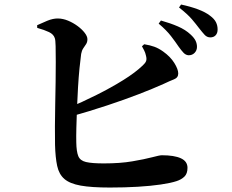

<svg xmlns="http://www.w3.org/2000/svg" viewBox="-20 -823 1040 861"><path d="M781 -613.9Q767.2 -634.6 746.9 -661Q726.6 -687.4 691.5 -717.1L701.7 -731Q743.5 -719.3 777.8 -704.5Q812.1 -689.6 834.6 -668.3Q850.7 -653.6 857.2 -640Q863.6 -626.4 863.3 -612.1Q863.1 -596.7 852.5 -585.8Q842 -575 825.7 -575.2Q813.3 -575.8 803.3 -586.1Q793.4 -596.4 781 -613.9ZM872.8 -696.6Q859.4 -714.4 840.6 -736.6Q821.9 -758.7 782.8 -789.5L792 -802.7Q834.3 -793.7 867.7 -781.2Q901.2 -768.7 921.8 -752.7Q941.1 -738.4 948.6 -723.1Q956.1 -707.9 955.8 -690.4Q955.8 -674.3 947 -664.8Q938.2 -655.3 922.7 -655.3Q908 -655.6 897.8 -666.6Q887.6 -677.6 872.8 -696.6ZM146.6 -710Q165 -718.8 191.5 -729.7Q217.9 -740.6 240 -740.1Q262.5 -739.8 285.4 -730.3Q308.2 -720.8 328 -706.2Q347.7 -691.6 359.8 -675.8Q372 -660 372 -647.2Q372 -634.1 366 -625.1Q360 -616.1 353.3 -606.2Q346.7 -596.4 343.9 -581.1Q340.5 -556.9 336.5 -516.8Q332.5 -476.7 329.8 -429.9Q327.1 -383 325.2 -336Q323.4 -288.9 322.4 -249.3Q321.4 -209.7 322.1 -184.6Q322.8 -143.6 331 -123.1Q339.2 -102.7 365.5 -96.5Q391.8 -90.2 445.8 -90.2Q519.1 -90.2 573.7 -99.6Q628.3 -108.9 662.1 -117.8Q696 -126.8 705.8 -126.8Q761.7 -126.8 791.3 -113.1Q820.8 -99.5 820.8 -70.4Q820.8 -44.4 807.1 -31.1Q793.4 -17.8 771.9 -10.8Q745.9 -2.2 701 4.4Q656 11 598 14.5Q539.9 18 472.5 18Q390.4 18 341.8 9.3Q293.2 0.6 268.8 -20.4Q244.5 -41.4 236.4 -79Q228.3 -116.6 226.8 -173.5Q226.1 -209.4 226.3 -256.2Q226.6 -302.9 227.6 -353.9Q228.6 -404.9 229.4 -454.4Q230.2 -504 230.1 -545.6Q230 -587.2 229.4 -615.8Q228.8 -644.3 225.6 -652.2Q220.2 -669.3 199.8 -679.1Q179.4 -688.9 146.9 -698ZM616.6 -615.4 626.7 -624.6Q652.8 -620.4 672.1 -613.4Q691.4 -606.4 711.3 -592.2Q744.1 -569 761.7 -540.6Q779.3 -512.2 779.3 -493.5Q779.3 -474.7 760.4 -467.3Q741.4 -459.9 712.7 -446.3Q665.1 -424.9 601.7 -400.5Q538.2 -376 461 -350.4Q383.7 -324.7 294.2 -299.5L281.9 -337.2Q348 -364.6 413.2 -397.4Q478.5 -430.1 532.8 -463.9Q587.1 -497.7 619.9 -529.3Q631.7 -540 635.2 -549.2Q638.6 -558.4 634.5 -573.8Q632 -586.1 626.1 -597.7Q620.2 -609.2 616.6 -615.4Z"/></svg>

Font: Early Summer Mincho VF
Style: Regular
Weight: 250
Designer: GuiWonder
Version: Version 1.002